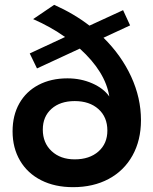

<svg xmlns="http://www.w3.org/2000/svg" viewBox="-20 -768 634 794"><path d="M563 -271Q563 -188 528 -125Q493 -62 429.5 -28Q366 6 282 6Q207 6 150.5 -22.5Q94 -51 63 -103.5Q32 -156 32 -225Q32 -291 60 -340.5Q88 -390 139.5 -417Q191 -444 259 -444Q314 -444 361 -423.5Q408 -403 432 -369Q416 -471 310 -567L133 -485L103 -547L249 -615Q190 -657 117 -689L204 -748Q285 -712 350 -662L489 -726L518 -663L408 -612Q482 -539 522.5 -451Q563 -363 563 -271ZM424 -228Q424 -284 387 -317Q350 -350 289 -350Q229 -350 193 -318Q157 -286 157 -232Q157 -177 193.5 -143Q230 -109 289 -109Q350 -109 387 -141.5Q424 -174 424 -228Z"/></svg>

Font: TypoPRO Montserrat Alternates
Style: Regular
Weight: 500
Designer: Julieta Ulanovsky
Foundry: Julieta Ulanovsky
Version: Version 6.001